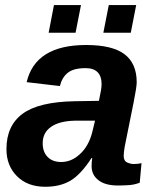

<svg xmlns="http://www.w3.org/2000/svg" viewBox="-20 -712 596 742"><path d="M435.5 4.9Q386.7 4.9 360.4 -15.6Q334 -36.1 334 -69.8Q334 -86.4 336.4 -101.1H333.5Q292.5 -37.6 252.4 -13.9Q212.4 9.8 154.8 9.8Q86.4 9.8 45.7 -31Q4.9 -71.8 4.9 -135.7Q4.9 -226.1 67.1 -272.2Q129.4 -318.4 269 -320.8L362.3 -322.3Q372.6 -368.7 372.6 -386.2Q372.6 -448.7 310.5 -448.7Q264.6 -448.7 242.2 -430.9Q219.7 -413.1 211.4 -379.4L83 -394.5Q116.7 -538.1 313 -538.1Q414.1 -538.1 461.2 -502.4Q508.3 -466.8 508.3 -394Q508.3 -376 496.6 -317.4L461.9 -145Q458 -121.6 458 -109.9Q458 -89.8 471.7 -84Q485.4 -78.1 496.6 -78.1Q512.7 -78.1 526.9 -81.5L520 -5.9Q499.5 2 478.5 3.4Q457.5 4.9 435.5 4.9ZM145 -158.7Q145 -124.5 164.3 -105.2Q183.6 -85.9 216.3 -85.9Q255.4 -85.9 287.6 -115.2Q322.3 -146 336.4 -200.7L347.2 -245.6H268.1Q209 -244.1 177.2 -221.7Q145 -199.2 145 -158.7ZM506.3 -692.4 485.4 -585.4H379.4L400.4 -692.4ZM293 -692.4 272 -585.4H168L188.5 -692.4Z"/></svg>

Font: Arimo
Style: Bold Italic
Weight: 700
Italic angle: -12°
Designer: Steve Matteson
Foundry: Monotype Imaging Inc.
Version: Version 1.33